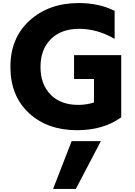

<svg xmlns="http://www.w3.org/2000/svg" viewBox="-20 -807 881 1252"><path d="M493.2 -787.1Q626 -787.1 727.5 -736.3V-553.7Q614.3 -619.1 496.6 -619.1Q378.9 -619.1 311.5 -551.8Q244.1 -484.4 244.1 -370.6Q244.1 -256.8 310.1 -189.9Q376 -123 490.2 -123Q543 -123 592.8 -138.7V-292H462.9V-447.3H770.5V-42Q654.3 42 482.4 42Q289.1 42 168.5 -69.8Q47.9 -181.6 47.9 -371.1Q47.9 -560.5 173.8 -673.8Q299.8 -787.1 493.2 -787.1ZM326.2 424.8 447.3 113.3H637.7L474.6 424.8Z"/></svg>

Font: GenEi M Gothic v2 Heavy
Style: Regular
Weight: 800
Version: Version 2.0